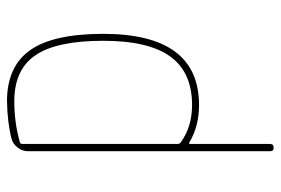

<svg xmlns="http://www.w3.org/2000/svg" viewBox="-145 -425 790 540"><g transform="rotate(-90 250.0 -155.0)"><path d="M115.2 -488.3V-49.8Q115.2 -44.9 119.1 -42Q163.1 -9.8 224.6 -9.8Q316.4 -9.8 360.8 -70.8Q405.3 -131.8 405.3 -259.8Q405.3 -390.6 364.7 -450.2Q324.2 -509.8 235.4 -509.8Q174.8 -509.8 120.1 -494.1Q115.2 -492.2 115.2 -488.3ZM94.7 210V-471.7Q94.7 -487.3 105 -500.5Q115.2 -513.7 129.9 -517.6Q175.8 -529.3 235.4 -530.3Q333 -530.3 378.9 -465.3Q424.8 -400.4 424.8 -259.8Q424.8 9.8 224.6 9.8Q165 9.8 119.1 -17.6Q115.2 -19.5 115.2 -15.6V209Q115.2 219.7 105 219.7Q94.7 219.7 94.7 210Z"/></g></svg>

Font: Rounded Mgen+ 1mn thin
Style: Regular
Weight: 100
Designer: [Source Han Sans]
Ryoko NISHIZUKA  (kana & ideographs); Paul D. Hunt (Latin, Greek & Cyrillic); Wenlong ZHANG  (bopomofo
Version: Version 1.059.20150602